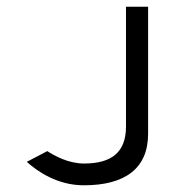

<svg xmlns="http://www.w3.org/2000/svg" viewBox="-20 -567 519 573"><path d="M60 -84C91 -56 151 -14 230 -14C353 -14 422 -64 422 -168V-547H356V-189C356 -112 312 -79 231 -79C184 -79 143 -102 121 -116Z"/></svg>

Font: Charger Static
Style: Regular
Weight: 1000
Designer: Jasper
Foundry: KineticPlasma Fonts/Cannot Into Space Fonts
Version: Version 1.1